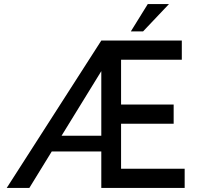

<svg xmlns="http://www.w3.org/2000/svg" viewBox="-20 -922 991 942"><path d="M124 0H13L477 -723H872V-629H574V-409H832V-315H574V-94H886V0H477V-179H234ZM282 -256H477V-573ZM809 -902 682 -768H622L705 -902Z"/></svg>

Font: Synthetic
Style: Regular
Weight: 400
Designer: Santiago Orozco
Foundry: Typemade
Version: Version 2.000; ttfautohint (v1.8.4.7-5d5b)